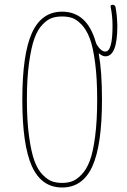

<svg xmlns="http://www.w3.org/2000/svg" viewBox="-20 -790 540 819"><path d="M287.6 -713.4Q268.6 -719.7 244.6 -719.7Q220.7 -719.7 201.7 -713.4Q182.6 -707 161.6 -685.5Q140.6 -664.1 127 -626.5Q113.3 -588.9 104 -522.5Q94.7 -456.1 94.7 -365.2Q94.7 -274.4 104 -207.5Q113.3 -140.6 127 -103.5Q140.6 -66.4 161.6 -44.9Q182.6 -23.4 201.7 -16.6Q220.7 -9.8 244.6 -9.8Q268.6 -9.8 287.6 -16.6Q306.6 -23.4 327.6 -44.9Q348.6 -66.4 362.8 -103.5Q377 -140.6 385.7 -207.5Q394.5 -274.4 394.5 -365.2Q394.5 -456.1 385.7 -522.5Q377 -588.9 362.8 -626.5Q348.6 -664.1 327.6 -685.5Q306.6 -707 287.6 -713.4ZM245.1 -740.2Q351.6 -740.2 388.7 -609.4Q390.6 -603.5 392.6 -599.6Q412.1 -569.3 429.7 -570.3Q460 -570.3 460 -679.7Q460 -721.7 452.1 -759.8Q450.2 -769.5 460 -769.5Q470.7 -769.5 472.7 -759.8Q479.5 -725.6 480.5 -679.7Q480.5 -549.8 429.7 -549.8Q417 -549.8 403.3 -561.5Q402.3 -562.5 401.9 -561.5Q401.4 -560.5 401.4 -559.6Q415 -485.4 415 -365.2Q415 -170.9 374 -80.6Q333 9.8 245.1 9.8Q157.2 9.8 116.2 -80.6Q75.2 -170.9 75.2 -364.7Q75.2 -558.6 116.2 -649.4Q157.2 -740.2 245.1 -740.2Z"/></svg>

Font: Rounded Mgen+ 1mn thin
Style: Regular
Weight: 100
Designer: [Source Han Sans]
Ryoko NISHIZUKA  (kana & ideographs); Paul D. Hunt (Latin, Greek & Cyrillic); Wenlong ZHANG  (bopomofo
Version: Version 1.059.20150602